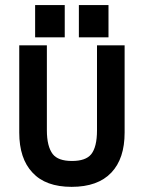

<svg xmlns="http://www.w3.org/2000/svg" viewBox="-20 -704 562 750"><path d="M232.9 -684.1V-558.1H117.2V-684.1ZM403.8 -684.1V-558.1H288.1V-684.1ZM106.9 -29.8Q55.2 -84.5 55.2 -186V-526.9H163.1V-194.8Q163.1 -132.3 186 -102.1Q207 -75.2 261.2 -75.2Q314.5 -75.2 335.9 -101.1Q358.9 -129.4 358.9 -194.8V-526.9H466.8V-186Q466.8 -84.5 415 -29.8Q362.3 25.9 259.8 25.9Q158.2 25.9 106.9 -29.8Z"/></svg>

Font: D-DIN-PRO SemiBold
Style: Bold
Weight: 600
Designer: datto
Foundry: CyberFei
Version: Version 1.000;hotconv 1.0.109;makeotfexe 2.5.65596